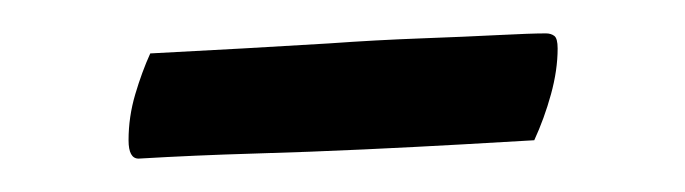

<svg xmlns="http://www.w3.org/2000/svg" viewBox="-20 -295 410 115"><path d="M70 -263Q128 -266 177 -269Q205 -271 232 -272Q259 -273 278.5 -274Q298 -275 307 -275Q310 -275 312 -273.5Q314 -272 314 -266Q314 -253 310 -238.5Q306 -224 300 -211Q283 -210 256.5 -208.5Q230 -207 198 -205.5Q166 -204 131.5 -203Q97 -202 63 -200Q57 -200 57 -211Q57 -225 61 -238.5Q65 -252 70 -263Z"/></svg>

Font: Vermiglione Medium
Style: Regular
Weight: 500
Version: Version 1.000